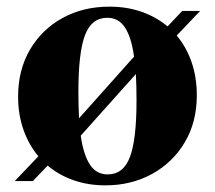

<svg xmlns="http://www.w3.org/2000/svg" viewBox="-20 -545 647 578"><path d="M24.5 0 95.5 -74.5Q66.5 -109 50.5 -154.8Q34.5 -200.5 34.5 -254Q34.5 -334.5 70.2 -395.5Q106 -456.5 168.2 -490.8Q230.5 -525 309 -525Q362 -525 406.2 -509.5Q450.5 -494 484.5 -465.5L528.5 -512H582.5L512 -438Q541 -403.5 556.8 -357.8Q572.5 -312 572.5 -258Q572.5 -177.5 536.2 -116.5Q500 -55.5 437.5 -21.2Q375 13 297.5 13Q245.5 13 201.2 -2.5Q157 -18 123.5 -46.5L79 0ZM216 -269.5Q216 -224.5 218 -189L383.5 -374.5Q375.5 -433 356.2 -462.2Q337 -491.5 303 -491.5Q255.5 -491.5 235.8 -439Q216 -386.5 216 -269.5ZM304 -20Q351.5 -20 371.2 -72.5Q391 -125 391 -242.5Q391 -287 389 -322L223 -136.5Q231.5 -78.5 250.8 -49.2Q270 -20 304 -20Z"/></svg>

Font: Newsreader Display
Style: Bold
Weight: 700
Designer: Hugues Gentile
Foundry: Production Type
Version: Version 1.001